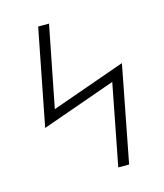

<svg xmlns="http://www.w3.org/2000/svg" viewBox="-111 -823 772 906"><g transform="rotate(-15 275.0 -370.0)"><path d="M354 0 431 -397 69 -269 161 -740H214L136 -343L498 -471L407 0Z"/></g></svg>

Font: Lode Dark
Style: Italic
Weight: 400
Italic angle: -11°
Monospace: yes
Designer: Belleve Invis
Foundry: Belleve Invis
Version: Version 29.2.0; ttfautohint (v1.8.3)